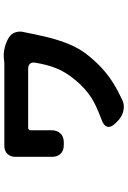

<svg xmlns="http://www.w3.org/2000/svg" viewBox="154 -756 691 1040"><g transform="rotate(-90 500.0 -235.5)"><path d="M816 -534Q838 -521 845.5 -497.5Q853 -474 846 -449Q845 -446 845.5 -447Q846 -448 844 -440Q834 -387 819.5 -326.5Q805 -266 782 -209.5Q759 -153 725 -110Q687 -62 650 -28.5Q613 5 572.5 30.5Q532 56 481 80Q453 94 421 87Q389 80 366 57L351 42Q329 19 334 0Q339 -19 369 -30Q412 -46 449 -63.5Q486 -81 520 -107.5Q554 -134 589 -176Q631 -227 651 -277.5Q671 -328 681 -392Q684 -409 675 -419Q666 -429 649 -429Q616 -429 573 -429Q530 -429 485 -429Q440 -429 399.5 -429Q359 -429 330 -429Q315 -429 315 -414Q315 -393 315 -366.5Q315 -340 315 -314Q315 -309 315 -307Q315 -305 315 -303Q315 -273 298 -254.5Q281 -236 250 -236H234Q204 -236 187 -254Q170 -272 171 -303Q171 -305 171 -306.5Q171 -308 171 -314Q171 -332 171 -365.5Q171 -399 171 -433.5Q171 -468 171 -487Q171 -487 171 -490Q171 -493 171 -494Q170 -524 187 -541.5Q204 -559 234 -558Q238 -558 251 -558Q264 -558 274 -558Q282 -558 310.5 -558Q339 -558 380 -558Q421 -558 466.5 -558Q512 -558 555 -558Q598 -558 631 -558Q664 -558 679 -558L708 -561Q734 -563 764 -555.5Q794 -548 816 -534Z"/></g></svg>

Font: Chiron GoRound TC EB
Style: Regular
Weight: 700
Designer: Ryoko NISHIZUKA 西塚涼子 (kana, bopomofo & ideographs); Paul D. Hunt (Latin, Greek & Cyrillic); Sandoll Communications 산돌커뮤니
Foundry: Adobe
Version: Version 1.000;hotconv 1.1.1;makeotfexe 2.6.0